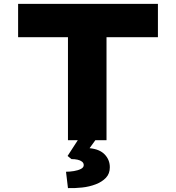

<svg xmlns="http://www.w3.org/2000/svg" viewBox="-20 -720 904 986"><path d="M329 0V-529H73V-700H791V-529H527V0ZM329 246 319 162Q338 162 359.5 158.5Q381 155 395.5 147.5Q410 140 410 128Q410 117 401 110Q392 103 378 100Q364 97 347 97L327 81L395 -24H487L440 41Q492 46 518 73.5Q544 101 544 139Q544 172 524 193Q504 214 471.5 226.5Q439 239 401.5 243Q364 247 329 246Z"/></svg>

Font: Lexend Mega ExtraBold
Style: Regular
Weight: 800
Designer: Bonnie Shaver-Troup, Thomas Jockin
Foundry: Lexend
Version: Version 1.007